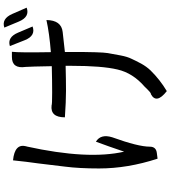

<svg xmlns="http://www.w3.org/2000/svg" viewBox="38 -888 923 1040"><g transform="rotate(-90 500.0 -367.5)"><path d="M740 -765Q735 -726 738 -554Q840 -562 912 -578Q911 -497 847 -490L739 -478V-444Q739 -282 733 -246Q727 -211 720 -175Q713 -139 702 -117Q692 -95 676 -65Q660 -36 639 -14Q589 37 527 74Q454 17 512 -13Q514 -7 551 -46Q625 -110 644 -193Q664 -277 664 -444V-474Q586 -472 528 -472Q471 -472 385 -478Q385 -558 450 -550Q454 -547 519 -547Q584 -547 662 -549Q660 -665 658 -691Q647 -765 712 -765ZM226 -18Q226 16 192 20L161 24Q108 -138 108 -293Q108 -401 118 -478Q140 -664 144 -687L152 -759Q245 -750 228 -687L227 -685Q154 -353 199 -157Q229 -246 253 -310Q296 -284 277 -222Q226 -81 226 -18ZM771 -776Q819 -791 844 -731L877 -653Q827 -635 803 -695L771 -776ZM871 -806Q919 -822 945 -763L979 -685Q929 -667 904 -727L871 -806Z"/></g></svg>

Font: Swei Toothpaste CJK TC
Style: Regular
Weight: 400
Version: Version 1.0